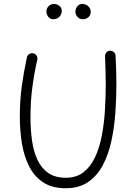

<svg xmlns="http://www.w3.org/2000/svg" viewBox="-20 -954 699 993"><path d="M151.9 -678.2Q163.1 -675.8 169.2 -666.3Q175.3 -656.7 172.9 -645.5Q156.2 -571.8 147 -500.2Q137.7 -428.7 137.7 -347.2Q137.7 -282.7 145.8 -226.1Q153.8 -169.4 174.1 -126.5Q194.3 -83.5 230 -59.1Q265.6 -34.7 320.3 -34.7Q375 -34.7 411.9 -63.2Q448.7 -91.8 471.7 -140.9Q494.6 -189.9 506.6 -252.7Q518.6 -315.4 522.7 -384.5Q526.9 -453.6 526.9 -521.5Q526.9 -554.7 525.6 -593.8Q524.4 -632.8 523.4 -663.1Q522.9 -674.3 530.3 -682.9Q537.6 -691.4 548.8 -691.9Q560.1 -691.9 568.6 -684.6Q577.1 -677.2 577.6 -666Q579.1 -635.3 580.6 -595.7Q582 -556.2 582 -521.5Q582 -447.8 576.7 -371.6Q571.3 -295.4 556.2 -225.3Q541 -155.3 512 -100.1Q482.9 -44.9 436 -12.7Q389.2 19.5 320.3 19.5Q250 19.5 203.9 -10.5Q157.7 -40.5 131.1 -92.8Q104.5 -145 93.5 -211.7Q82.5 -278.3 82.5 -351.6Q82.5 -433.1 92.5 -506.8Q102.5 -580.6 119.1 -657.2Q121.6 -668.5 131.3 -674.6Q141.1 -680.7 151.9 -678.2ZM449.2 -892.6Q449.2 -875.5 437 -865Q424.8 -854.5 409.2 -854.5Q392.1 -854.5 381.1 -866.5Q370.1 -878.4 370.1 -892.1Q370.1 -910.2 380.4 -921.9Q390.6 -933.6 405.3 -933.6Q423.8 -933.6 436.5 -921.6Q449.2 -909.7 449.2 -892.6ZM299.3 -898.9Q299.3 -879.4 286.9 -866.9Q274.4 -854.5 254.9 -854.5Q239.7 -854.5 230 -866.9Q220.2 -879.4 220.2 -894Q220.2 -910.6 231.4 -922.1Q242.7 -933.6 259.3 -933.6Q274.4 -933.6 286.9 -923.8Q299.3 -914.1 299.3 -898.9Z"/></svg>

Font: Mikhak-FD Light
Style: Regular
Weight: 300
Designer: Amin Abedi
Version: Version 3.2